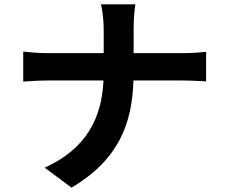

<svg xmlns="http://www.w3.org/2000/svg" viewBox="-20 -809 1040 885"><path d="M596 -564V-671C596 -702 598 -757 604 -789H445C454 -757 458 -705 458 -672V-564H198C158 -564 117 -568 87 -571V-433C118 -435 158 -438 202 -438H457C449 -269 382 -125 186 -36L310 56C526 -73 589 -237 595 -438H820C860 -438 909 -435 930 -434V-570C909 -568 867 -564 821 -564Z"/></svg>

Font: Noto Sans T Chinese Bold
Style: Bold
Weight: 700
Designer: Ryoko NISHIZUKA (kana & ideographs); Paul D. Hunt (Latin, Greek & Cyrillic); Wenlong ZHANG (bopomofo); Sandoll Communica
Foundry: Adobe Systems Incorporated
Version: Version 1.000;PS 1;hotconv 1.0.78;makeotf.lib2.5.61930